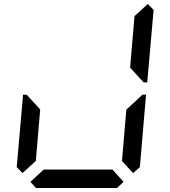

<svg xmlns="http://www.w3.org/2000/svg" viewBox="-20 -945 856 965"><path d="M93 -75 64 -105 96 -469H114L126 -456L182 -395L160 -136ZM723 -925 752 -895 720 -531H702L690 -544L634 -605L656 -864ZM601 -31 568 0H161L133 -31L200 -93H545ZM682 -456 696 -469H714L683 -105L649 -75L593 -136L615 -394Z"/></svg>

Font: DSEG7 Classic Mini
Style: Italic
Weight: 400
Italic angle: -5°
Designer: Keshikan(Twitter:@keshinomi_88pro)
Version: Version 0.46